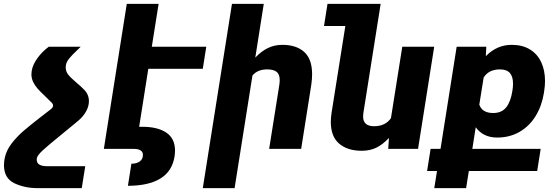

<svg xmlns="http://www.w3.org/2000/svg" viewBox="-81 -770 2869 993"><path d="M138.2 -171.4 183.1 -206.1Q193.4 -214.4 193.4 -224.6Q193.4 -230.5 188.5 -236.8Q176.3 -249.5 153.3 -271.5Q127.9 -295.4 113.8 -311.3Q99.6 -327.1 90.6 -345.9Q81.5 -364.7 81.5 -386.2Q81.5 -394.5 83 -403.3Q87.9 -435.1 112.8 -469.5Q137.7 -503.9 171.4 -528.3H336.4L318.4 -510.7Q291.5 -485.4 277.1 -467.8Q262.7 -450.2 259.8 -433.1Q258.8 -425.3 258.8 -421.9Q258.8 -400.9 271.2 -384.8Q283.7 -368.7 312 -344.7Q338.9 -322.3 354.5 -305.7Q378.9 -280.8 378.9 -246.6Q378.9 -220.7 364.5 -194.3Q350.1 -168 323.7 -145.5Q279.8 -108.4 230 -68.4Q168.5 -18.6 140.1 7.6Q111.8 33.7 109.4 48.8Q108.9 51.3 108.9 56.2Q108.9 72.8 122.3 81.1Q135.7 89.4 159.7 89.4H359.9L341.8 203.1H115.7Q45.4 203.1 -7.6 177.2Q-60.5 151.4 -60.5 83.5Q-60.5 66.4 -56.2 45.9Q-48.3 7.8 -20.8 -28.1Q6.8 -64 42.7 -94.7Q78.6 -125.5 138.2 -171.4Z M686 -414.1 638.7 -114.3H655.3Q734.4 -114.3 779.3 -84Q824.2 -53.7 824.2 8.8Q824.2 21 821.8 39.1Q809.6 116.2 748 153.6Q686.5 190.9 580.6 190.9L598.6 76.7Q626 76.7 642.1 64.7Q658.2 52.7 658.2 31.2Q658.2 15.6 646 7.8Q633.8 0 610.8 0H456.1L474.1 -114.3L521.5 -414.1L539.6 -528.3L574.7 -750H739.3L704.1 -528.3H985.8L967.8 -414.1Z M1224.6 -379.4 1132.3 203.1H967.8L1118.7 -750H1283.2L1239.3 -472.2Q1271.5 -505.9 1305.4 -522Q1339.4 -538.1 1379.4 -538.1Q1451.2 -538.1 1492.2 -501.5Q1533.2 -464.8 1533.2 -385.7Q1533.2 -360.8 1528.8 -330.6L1476.6 0H1311L1363.3 -329.1Q1365.7 -345.2 1365.7 -355Q1365.7 -386.2 1349.4 -398.7Q1333 -411.1 1300.8 -411.1Q1251 -411.1 1224.6 -379.4Z M2164.6 -528.3 2081.1 0H1926.8L1930.7 -56.6Q1898.4 -22.5 1865.5 -6.3Q1832.5 9.8 1789.6 9.8Q1716.3 9.8 1673.1 -27.1Q1629.9 -64 1629.9 -139.6Q1629.9 -160.2 1633.8 -186.5L1705.1 -635.7H1594.7L1612.8 -750H1887.7L1869.6 -635.7L1798.3 -185.5Q1796.9 -176.3 1796.9 -167.5Q1796.9 -117.2 1854 -117.2Q1911.6 -117.2 1940.9 -158.7L1999.5 -528.3Z M2737.8 -351.1Q2737.8 -326.2 2733.4 -298.8L2731.9 -288.6Q2721.2 -222.2 2689.2 -169.9Q2657.2 -117.7 2606.2 -88.1Q2555.2 -58.6 2490.2 -58.6Q2418 -58.6 2379.4 -111.8L2361.8 0H2715.3L2697.3 114.3H2343.8L2329.6 203.1H2165L2179.2 114.3H2127.9L2146 0H2197.3L2280.8 -528.3H2434.1L2431.6 -479.5Q2488.8 -538.1 2565.4 -538.1Q2621.6 -538.1 2660.4 -513.9Q2699.2 -489.7 2718.5 -447.5Q2737.8 -405.3 2737.8 -351.1ZM2572.3 -337.4Q2572.3 -373.5 2556.2 -392.3Q2540 -411.1 2504.4 -411.1Q2446.8 -411.1 2420.4 -369.1L2397.9 -229Q2412.6 -185.5 2469.7 -185.5Q2513.7 -185.5 2536.9 -214.6Q2560.1 -243.7 2568.8 -298.8Q2572.3 -318.8 2572.3 -337.4Z"/></svg>

Font: Mardoto Black
Style: Italic
Weight: 900
Italic angle: -12°
Designer: Christian Robertson, Vahan Hovhannisyan
Foundry: Google
Version: Version 1.000